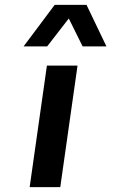

<svg xmlns="http://www.w3.org/2000/svg" viewBox="-20 -770 484 790"><path d="M205 -750H336L418 -579H320L263 -694L174 -579H77ZM173 -500H299L228 0H102Z"/></svg>

Font: Oakes Grotesk
Style: Bold Italic
Weight: 600
Italic angle: -8°
Designer: Samuel Oakes
Foundry: Samuel Oakes
Version: Version 1.000;PS 001.000;hotconv 1.0.88;makeotf.lib2.5.64775